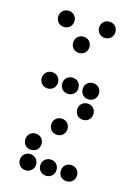

<svg xmlns="http://www.w3.org/2000/svg" viewBox="-119 -853 637 906"><g transform="rotate(15 200.0 -400.0)"><path d="M100 -710C123 -710 140 -727 140 -750C140 -773 123 -790 100 -790C77 -790 60 -773 60 -750C60 -727 77 -710 100 -710ZM300 -710C323 -710 340 -727 340 -750C340 -773 323 -790 300 -790C277 -790 260 -773 260 -750C260 -727 277 -710 300 -710ZM200 -610C223 -610 240 -627 240 -650C240 -673 223 -690 200 -690C177 -690 160 -673 160 -650C160 -627 177 -610 200 -610ZM100 -410C123 -410 140 -427 140 -450C140 -473 123 -490 100 -490C77 -490 60 -473 60 -450C60 -427 77 -410 100 -410ZM200 -410C223 -410 240 -427 240 -450C240 -473 223 -490 200 -490C177 -490 160 -473 160 -450C160 -427 177 -410 200 -410ZM300 -410C323 -410 340 -427 340 -450C340 -473 323 -490 300 -490C277 -490 260 -473 260 -450C260 -427 277 -410 300 -410ZM300 -310C323 -310 340 -327 340 -350C340 -373 323 -390 300 -390C277 -390 260 -373 260 -350C260 -327 277 -310 300 -310ZM200 -210C223 -210 240 -227 240 -250C240 -273 223 -290 200 -290C177 -290 160 -273 160 -250C160 -227 177 -210 200 -210ZM100 -110C123 -110 140 -127 140 -150C140 -173 123 -190 100 -190C77 -190 60 -173 60 -150C60 -127 77 -110 100 -110ZM100 -10C123 -10 140 -27 140 -50C140 -73 123 -90 100 -90C77 -90 60 -73 60 -50C60 -27 77 -10 100 -10ZM200 -10C223 -10 240 -27 240 -50C240 -73 223 -90 200 -90C177 -90 160 -73 160 -50C160 -27 177 -10 200 -10ZM300 -10C323 -10 340 -27 340 -50C340 -73 323 -90 300 -90C277 -90 260 -73 260 -50C260 -27 277 -10 300 -10Z"/></g></svg>

Font: TINY 5x3 80
Style: Regular
Weight: 200
Designer: Jack Halten Fahnestock
Foundry: Velvetyne Type Foundry
Version: Version 1.002;hotconv 1.0.109;makeotfexe 2.5.65596